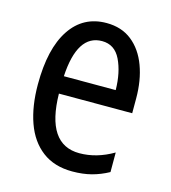

<svg xmlns="http://www.w3.org/2000/svg" viewBox="-89 -619 623 701"><g transform="rotate(15 222.5 -268.0)"><path d="M229 -546Q286 -546 325 -515Q364 -484 384 -430Q404 -376 404 -308V-252H127Q130 -61 255 -61Q320 -61 383 -98V-24Q352 -7 319.5 1.5Q287 10 247 10Q179 10 133.5 -24.5Q88 -59 66 -121Q44 -183 44 -265Q44 -400 92.5 -473Q141 -546 229 -546ZM230 -478Q137 -478 128 -318H324Q323 -385 300.5 -431.5Q278 -478 230 -478Z"/></g></svg>

Font: Avrile Sans Condensed
Style: Regular
Weight: 400
Width: 3
Designer: Monotype Design Team
Foundry: Monotype Imaging Inc.
Version: Version 2.001;September 10, 2019;FontCreator 11.5.0.2425 64-